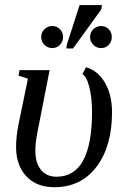

<svg xmlns="http://www.w3.org/2000/svg" viewBox="-20 -740 499 769"><path d="M197.8 9.8Q126 9.8 85.2 -34.2Q44.4 -78.1 44.4 -150.4Q44.4 -190.9 53.7 -239.7L91.8 -424.8L54.2 -437L58.1 -459H178.7L129.9 -210Q121.6 -168.5 121.6 -136.2Q121.6 -87.4 144 -59.8Q166.5 -32.2 206.5 -32.2Q348.6 -32.2 348.6 -292.5Q348.6 -345.7 338.4 -388.7Q328.1 -431.6 310.1 -443.4L324.7 -470.7Q372.1 -457 400.4 -408.7Q428.7 -360.4 428.7 -290.5Q428.7 -154.3 366.7 -72.3Q304.7 9.8 197.8 9.8ZM427.7 -591.8Q427.7 -573.2 415.5 -560.3Q403.3 -547.4 384.8 -547.4Q366.7 -547.4 353.8 -560.3Q340.8 -573.2 340.8 -591.8Q340.8 -610.4 353.8 -623Q366.7 -635.7 384.8 -635.7Q403.3 -635.7 415.5 -623Q427.7 -610.4 427.7 -591.8ZM232.4 -591.8Q232.4 -573.2 220 -560.3Q207.5 -547.4 189.5 -547.4Q170.9 -547.4 158 -560.3Q145 -573.2 145 -591.8Q145 -610.4 158 -623Q170.9 -635.7 189.5 -635.7Q207.5 -635.7 220 -623Q232.4 -610.4 232.4 -591.8ZM245.6 -545.9 248 -562 298.8 -719.7H388.2L385.3 -701.7L272.5 -545.9Z"/></svg>

Font: Tinos
Style: Italic
Weight: 400
Italic angle: -16.333°
Designer: Steve Matteson
Foundry: Monotype Imaging Inc.
Version: Version 1.32